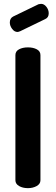

<svg xmlns="http://www.w3.org/2000/svg" viewBox="-20 -977 290 997"><path d="M60 -41V-691Q60 -711 79 -721Q98 -731 125 -731Q152 -731 171 -721Q190 -711 190 -691V-41Q190 -22 170.5 -11Q151 0 125 0Q98 0 79 -11Q60 -22 60 -41ZM215 -878 85 -815Q75 -811 71 -811Q55 -811 43 -827Q31 -843 31 -860Q31 -882 48 -891L180 -955Q190 -957 193 -957Q209 -957 221 -941.5Q233 -926 233 -908Q233 -886 215 -878Z"/></svg>

Font: Dosis
Style: Bold
Weight: 700
Designer: Edgar Tolentino, Pablo Impallari, Igino Marini
Foundry: Edgar Tolentino, Pablo Impallari, Igino Marini
Version: Version 1.007